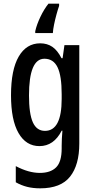

<svg xmlns="http://www.w3.org/2000/svg" viewBox="-20 -786 513 1046"><path d="M302 -754Q295 -734 287.5 -706.5Q280 -679 274.5 -652Q269 -625 268 -606H172V-616Q180 -652 200 -694Q220 -736 244 -766H302ZM199 -550Q237 -550 265 -531Q293 -512 315 -469H321L331 -540H412V-4Q412 113 361.5 176.5Q311 240 199 240Q160 240 128 232Q96 224 66 207V119Q136 156 197 156Q255 156 285.5 126Q316 96 316 23V8Q316 -8 317 -30Q318 -52 320 -74H316Q273 10 195 10Q122 10 81 -61Q40 -132 40 -267Q40 -406 82 -478Q124 -550 199 -550ZM222 -466Q138 -466 138 -266Q138 -166 159 -119.5Q180 -73 225 -73Q316 -73 316 -247V-273Q316 -373 293.5 -419.5Q271 -466 222 -466Z"/></svg>

Font: Noto Sans ExtraCondensed Medium
Style: Regular
Weight: 500
Width: 2
Designer: Monotype Design Team
Foundry: Monotype Imaging Inc.
Version: Version 2.013; ttfautohint (v1.8.4.7-5d5b)